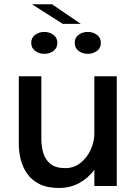

<svg xmlns="http://www.w3.org/2000/svg" viewBox="-20 -900 651 929"><path d="M264.5 9.5Q208 9.5 170.2 -9.8Q132.5 -29 111 -60.2Q89.5 -91.5 80.2 -128.8Q71 -166 71 -201.5V-531H180V-229Q180 -190.5 190 -158.2Q200 -126 225.2 -106.2Q250.5 -86.5 296 -86.5Q338.5 -86.5 370 -112Q401.5 -137.5 419 -176Q436.5 -214.5 436.5 -253.5V-531H545V0H436.5V-78.5Q408 -39 364.2 -14.8Q320.5 9.5 264.5 9.5ZM194.5 -639.5Q169 -639.5 150 -653.8Q131 -668 131 -692.5Q131 -717.5 150 -731.5Q169 -745.5 194.5 -745.5Q219.5 -745.5 238.5 -731.5Q257.5 -717.5 257.5 -692.5Q257.5 -667.5 238.5 -653.5Q219.5 -639.5 194.5 -639.5ZM404.5 -639.5Q379 -639.5 360.2 -653.8Q341.5 -668 341.5 -692.5Q341.5 -717.5 360.2 -731.5Q379 -745.5 404.5 -745.5Q430 -745.5 449 -731.5Q468 -717.5 468 -692.5Q468 -667.5 449 -653.5Q430 -639.5 404.5 -639.5ZM371 -784.5H283.5L134.5 -879.5H231.5Z"/></svg>

Font: Epilogue Medium
Style: Regular
Weight: 500
Designer: Tyler Finck
Foundry: Etcetera Type Co
Version: Version 2.111; ttfautohint (v1.8.3)